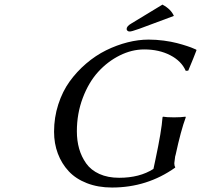

<svg xmlns="http://www.w3.org/2000/svg" viewBox="-20 -837 907 867"><path d="M518.1 -34.2Q610.4 -34.2 672.9 -74.2L682.1 -117.2Q709.5 -245.6 713.9 -307.1L715.8 -310.1Q731.9 -307.1 766.1 -307.1Q781.7 -307.1 794.7 -307.9Q807.6 -308.6 812.5 -309.6L817.9 -310.1L818.8 -307.1Q796.9 -248.5 772.9 -137.2L771 -130.9Q767.1 -103.5 767.1 -100.1Q767.1 -88.4 771 -83V-80.1Q644.5 9.8 485.8 9.8Q422.9 9.8 372.6 -9.8Q322.3 -29.3 290.3 -63.7Q258.3 -98.1 241.2 -143.6Q224.1 -189 224.1 -242.2Q224.1 -306.6 243.2 -365.5Q262.2 -424.3 294.4 -469Q326.7 -513.7 369.1 -550Q411.6 -586.4 459.2 -609.9Q506.8 -633.3 555.9 -645.8Q605 -658.2 650.9 -658.2Q685.1 -658.2 719.7 -653.6Q754.4 -648.9 779.5 -642.3Q804.7 -635.7 825.2 -628.9Q845.7 -622.1 856 -617.2L866.2 -612.8L867.2 -609.9Q856.9 -582 830.1 -518.1L818.8 -517.1Q799.3 -561.5 748.8 -587.6Q698.2 -613.8 630.9 -613.8Q575.2 -613.8 520.8 -586.7Q466.3 -559.6 423.3 -512.5Q380.4 -465.3 353.8 -394.8Q327.1 -324.2 327.1 -244.1Q327.1 -201.7 337.4 -165.5Q347.7 -129.4 369.1 -99.1Q390.6 -68.8 428.7 -51.5Q466.8 -34.2 518.1 -34.2ZM714.8 -816.9 713.9 -815.9Q752.4 -795.4 765.1 -765.1L608.9 -707Q572.3 -693.8 564.9 -694.8Q559.1 -694.8 555.4 -698.2Q551.8 -701.7 551.8 -706.1Q551.8 -718.8 573.2 -731Z"/></svg>

Font: Linear Smooth
Style: Italic
Weight: 400
Designer: Philipp H. Poll, Flanker
Foundry: Philipp H. Poll, reworked by Flanker
Version: Version 1.061 | FøM Fix